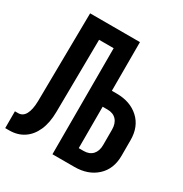

<svg xmlns="http://www.w3.org/2000/svg" viewBox="-178 -860 949 995"><g transform="rotate(30 296.0 -362.5)"><path d="M-7.9 5V-95.5H11.2Q39.1 -95.5 53.8 -122.5Q68.6 -149.6 69.6 -200.4L75.8 -730H374V-438.8H403Q484.4 -438.8 535.1 -392.5Q585.9 -346.2 585.9 -265.6V-172.6Q585.9 -92.6 535.1 -46.3Q484.4 0 403 0H271.8V-634.5H184.5L179.9 -200.4Q179.3 -134.5 158.9 -89Q138.6 -43.4 102.1 -19.2Q65.6 5 15.9 5ZM374 -95.5H403Q437.3 -95.5 456.4 -116Q475.5 -136.6 475.5 -173.1V-264.5Q475.5 -301.6 456.4 -322.5Q437.3 -343.3 403 -343.3H374Z"/></g></svg>

Font: Pitagon Sans Mono
Style: Regular
Weight: 400
Monospace: yes
Designer: Travis Tran
Foundry: Pitagon
Version: Version 1.001;gftools[0.9.26]